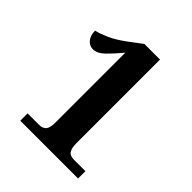

<svg xmlns="http://www.w3.org/2000/svg" viewBox="-185 -773 888 888"><g transform="rotate(45 259.5 -328.5)"><path d="M92 0V-48H167Q190 -48 201.5 -61Q213 -74 213 -108V-566Q178 -524 150.5 -497.5Q123 -471 95 -471Q73 -471 57.5 -489.5Q42 -508 42 -539Q70 -546 104 -561Q138 -576 183 -609L247 -657H349V-108Q349 -80 358.5 -64Q368 -48 396 -48H470V0Z"/></g></svg>

Font: Noto Serif Oriya
Style: Bold
Weight: 700
Designer: David Williams
Foundry: Google LLC, David Williams
Version: Version 1.051; ttfautohint (v1.8.4.7-5d5b)